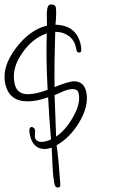

<svg xmlns="http://www.w3.org/2000/svg" viewBox="-27 -768 543 862"><path d="M233 74Q221 74 218 60Q215 46 212.5 25.5Q210 5 209 -22L205 -105Q187 -99 174 -99Q122 -99 108 -159Q99 -198 116 -198Q128 -195 130 -185Q132 -178 130 -169Q129 -158 130 -151Q135 -131 160 -131Q178 -131 202 -142Q194 -237 189 -331Q138 -313 96 -313Q15 -313 -3 -390Q-21 -467 46 -554Q108 -635 184 -653L183 -709Q185 -748 200 -748Q220 -748 223 -738Q228 -713 222 -657Q315 -655 335 -569Q343 -532 330 -532Q322 -532 318 -538L313 -558Q306 -590 279.5 -608Q253 -626 221 -625Q219 -564 218 -502.5Q217 -441 218 -377Q282 -403 305 -403Q349 -403 360 -357Q374 -293 327 -216Q285 -148 227 -116Q232 -84 236 -39.5Q240 5 244 63Q243 74 233 74ZM99 -345Q116 -345 138 -350Q160 -355 187 -365Q183 -433 182 -496.5Q181 -560 183 -618Q118 -596 73 -530Q23 -460 39 -391Q49 -345 99 -345ZM316 -541Q316 -541 316 -540.5Q316 -540 318 -538V-537Q317 -537 316 -541ZM225 -155Q266 -182 299 -239Q337 -304 326 -349Q322 -368 300 -368Q281 -368 257 -358Q248 -354 238 -349.5Q228 -345 218 -341Q221 -248 225 -155Z"/></svg>

Font: Oooh Baby
Style: Normal
Weight: 400
Designer: Robert E. Leuschke
Foundry: Robert E. Leuschke
Version: Version 1.011; ttfautohint (v1.8.3)